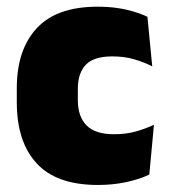

<svg xmlns="http://www.w3.org/2000/svg" viewBox="-20 -526 492 560"><path d="M265.5 13.5Q145 13.5 87 -49.5Q29 -112.5 29 -227V-269.5Q29 -380.5 87 -443.5Q145 -506.5 265 -506.5Q294.5 -506.5 321 -502.8Q347.5 -499 370 -492.2Q392.5 -485.5 410 -477L424 -332.5Q399.5 -345 371 -353.2Q342.5 -361.5 307.5 -361.5Q253.5 -361.5 230.2 -337Q207 -312.5 207 -266.5V-234Q207 -186 232.5 -160.2Q258 -134.5 312.5 -134.5Q346.5 -134.5 374.2 -142Q402 -149.5 429 -162L415.5 -17Q388 -3.5 349 5Q310 13.5 265.5 13.5Z"/></svg>

Font: Anek Bangla Medium ExtraBold
Style: Regular
Weight: 800
Version: Version 1.003